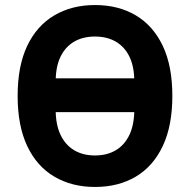

<svg xmlns="http://www.w3.org/2000/svg" viewBox="-20 -730 754 762"><path d="M357 12Q265 12 195.5 -29Q126 -70 88 -150.5Q50 -231 50 -349Q50 -468 88 -548Q126 -628 195.5 -669Q265 -710 357 -710Q450 -710 519 -669Q588 -628 626 -548Q664 -468 664 -349Q664 -231 626 -150.5Q588 -70 519 -29Q450 12 357 12ZM357 -113Q405 -113 440 -134Q475 -155 494 -195.5Q513 -236 513 -296V-326L558 -285H156L201 -326V-294Q201 -236 220 -195.5Q239 -155 274 -134Q309 -113 357 -113ZM357 -585Q309 -585 274 -564.5Q239 -544 220 -504.5Q201 -465 201 -406V-379L156 -419H558L513 -379V-406Q513 -465 494 -504.5Q475 -544 440 -564.5Q405 -585 357 -585Z"/></svg>

Font: IBM Plex Sans
Style: Regular
Weight: 400
Designer: Mike Abbink, Paul van der Laan, Pieter van Rosmalen
Foundry: Bold Monday
Version: Version 3.201